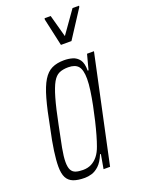

<svg xmlns="http://www.w3.org/2000/svg" viewBox="-140 -787 630 858"><g transform="rotate(-20 174.5 -358.0)"><path d="M111 8Q78 8 57 0Q36 -8 26 -27Q16 -46 16 -80Q16 -109 22 -152.5Q28 -196 41 -255Q56 -335 70.5 -386.5Q85 -438 102.5 -466.5Q120 -495 144 -506.5Q168 -518 202 -518Q223 -518 242 -512.5Q261 -507 273.5 -490.5Q286 -474 286 -438H290L309 -510H342L233 0H202L214 -68H210Q196 -34 178.5 -18Q161 -2 143.5 3Q126 8 111 8ZM115 -28Q138 -28 155.5 -37Q173 -46 186.5 -63Q200 -80 209 -106Q216 -125 224 -153Q232 -181 240 -214.5Q248 -248 255 -283Q262 -318 266.5 -349.5Q271 -381 271 -405Q271 -447 256.5 -464.5Q242 -482 209 -482Q183 -482 165.5 -474Q148 -466 135 -443Q122 -420 109 -375Q96 -330 81 -255Q68 -194 60.5 -153.5Q53 -113 53 -88Q53 -63 60 -50Q67 -37 81 -32.5Q95 -28 115 -28ZM213 -587 184 -718 185 -724H214L243 -618L318 -724H349L348 -718L263 -587Z"/></g></svg>

Font: Saira UltraCondensed ExtraLight
Style: Italic
Weight: 250
Width: 1
Italic angle: -12°
Designer: Hector Gatti with collaboration of the Omnibus-Type team
Foundry: Omnibus-Type
Version: Version 1.101